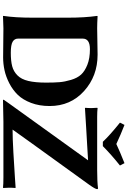

<svg xmlns="http://www.w3.org/2000/svg" viewBox="202 -1076 876 1321"><g transform="rotate(90 640.5 -415.0)"><path d="M245.1 -101.1Q245.1 -76.2 266.6 -63.5Q288.1 -50.8 342.8 -50.8Q398.9 -50.8 435.1 -60.3Q471.2 -69.8 498 -96.4Q524.9 -123 536.4 -171.1Q547.9 -219.2 547.9 -293.9Q547.9 -349.1 544.9 -385.5Q542 -421.9 529.1 -465.3Q516.1 -508.8 492.7 -534.4Q469.2 -560.1 425 -577.6Q380.9 -595.2 317.9 -595.2Q244.6 -595.2 245.1 -544.9ZM174.8 -645Q210 -645 265.4 -646.5Q320.8 -647.9 356 -647.9Q502.9 -647.9 606 -554.9Q709 -461.9 709 -317.9Q709 -247.1 687.5 -190.4Q666 -133.8 632.1 -98.9Q598.1 -64 552.5 -40.5Q506.8 -17.1 462.9 -7.6Q418.9 2 374 2Q329.1 2 271 1Q212.9 0 174.8 0L89.8 2.9L88.9 0Q101.1 -81.1 101.1 -200.2V-444.8Q101.1 -560.1 88.9 -645L90.8 -647.9Q140.6 -645 174.8 -645ZM823.2 -801.8 838.9 -833Q905.8 -807.1 970.2 -776.9Q1021 -800.8 1102.1 -833L1118.2 -801.8Q1043 -741.7 984.9 -684.1H955.1Q909.2 -732.9 823.2 -801.8ZM871.1 -63Q929.2 -63 1029.1 -68.6Q1128.9 -74.2 1200.2 -79.1L1271 -84L1272.9 -81.1Q1271 -64.9 1271 -38.1Q1271 -28.3 1272.9 0L1271 2.9Q1247.1 0 1200.2 0H816.9L668 2.9L665 -1Q670.9 -8.8 679.9 -22.5Q689 -36.1 690.9 -38.1L1082.5 -582.5Q1082.5 -582.5 992.7 -577.1Q902.8 -571.8 857.9 -569.3L723.1 -561L721.2 -564Q723.1 -580.1 723.1 -606.9Q723.1 -616.7 721.2 -645L723.1 -647.9Q747.1 -645 784.2 -645H1148.9Q1230 -645 1274.9 -650.9Q1280.8 -650.9 1280.8 -645Q1280.8 -632.8 1251 -590.8Q871.1 -64.9 871.1 -63Z"/></g></svg>

Font: Linux Biolinum O
Style: Bold
Weight: 700
Designer: Philipp H. Poll
Foundry: Philipp H. Poll
Version: Version 1.3.2